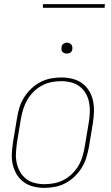

<svg xmlns="http://www.w3.org/2000/svg" viewBox="-20 -904 540 932"><path d="M195 8Q168 8 142 1.5Q116 -5 95.5 -20Q75 -35 61.5 -57Q48 -79 42 -105Q36 -131 37.5 -158.5Q39 -186 43 -213L63 -333Q67 -359 75 -384Q83 -409 97.5 -432Q112 -455 132 -474Q152 -493 176 -505.5Q200 -518 226 -523Q252 -528 278 -528Q305 -528 331.5 -521.5Q358 -515 378.5 -500Q399 -485 412.5 -463Q426 -441 431.5 -415Q437 -389 436 -361.5Q435 -334 431 -307L411 -187Q406 -161 398 -136Q390 -111 375.5 -88Q361 -65 341 -46Q321 -27 297 -14.5Q273 -2 247 3Q221 8 195 8ZM196 -10Q219 -10 243 -14.5Q267 -19 289 -30.5Q311 -42 329.5 -60Q348 -78 360.5 -99Q373 -120 380 -143.5Q387 -167 391 -190L411 -310Q415 -334 416 -358.5Q417 -383 412.5 -406.5Q408 -430 396.5 -450Q385 -470 367 -484Q349 -498 325.5 -504Q302 -510 277 -510Q254 -510 230.5 -505.5Q207 -501 185 -489.5Q163 -478 144.5 -460Q126 -442 113.5 -421Q101 -400 93.5 -376.5Q86 -353 82 -330L62 -210Q59 -186 57.5 -161.5Q56 -137 61 -113.5Q66 -90 77.5 -70Q89 -50 106.5 -36Q124 -22 147.5 -16Q171 -10 196 -10ZM304 -644Q298 -644 292.5 -646Q287 -648 283 -652.5Q279 -657 278.5 -663.5Q278 -670 279 -676Q279 -681 281.5 -685Q284 -689 288 -691.5Q292 -694 296 -695.5Q300 -697 305 -697Q311 -697 316.5 -694.5Q322 -692 326 -687.5Q330 -683 331 -676.5Q332 -670 331 -664Q330 -659 327.5 -655Q325 -651 321.5 -648.5Q318 -646 313.5 -645Q309 -644 304 -644ZM188 -866 189 -884H489L488 -866Z"/></svg>

Font: Iosevka Thin
Style: Italic
Weight: 100
Italic angle: -9°
Monospace: yes
Designer: Belleve Invis
Foundry: Belleve Invis
Version: Version 32.5.0; ttfautohint (v1.8.4)